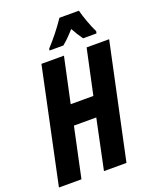

<svg xmlns="http://www.w3.org/2000/svg" viewBox="-171 -1026 907 1122"><g transform="rotate(-20 283.0 -465.5)"><path d="M148 -714H288L228 -434H369L429 -714H569L417 0H277L342 -310H203L137 0H-3ZM221 -782Q284 -850 339 -931H460Q467 -902 483 -858Q499 -814 514 -784L511 -771H428Q405 -802 381 -846Q340 -799 305 -771H219Z"/></g></svg>

Font: Noto Sans Display Ex Bold Cond
Style: Italic
Weight: 800
Width: 3
Italic angle: -12°
Designer: Monotype Design team
Foundry: Monotype Imaging Inc.
Version: Version 1.000